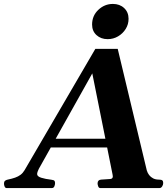

<svg xmlns="http://www.w3.org/2000/svg" viewBox="-79 -957 857 977"><path d="M493.7 -69.3 390.6 -583.5 118.7 -98.1Q116.2 -93.3 113 -85Q109.9 -76.7 109.9 -71.3Q109.9 -59.1 131.1 -52.5Q152.3 -45.9 182.1 -42.5Q194.8 -41 198 -36.9Q201.2 -32.7 201.2 -25.4Q201.2 -17.1 197.5 -8.5Q193.8 0 184.1 0H-44.9Q-52.2 0 -55.4 -7.6Q-58.6 -15.1 -58.6 -21.5Q-58.6 -34.2 -52 -38.1Q-45.4 -42 -40 -43Q-18.6 -47.4 -2.4 -53Q13.7 -58.6 25.6 -67.6Q37.6 -76.7 45.9 -90.8L406.2 -708.5H520L668 -89.8Q671.9 -76.7 679.9 -66.2Q688 -55.7 700.4 -49.3Q712.9 -43 730 -43Q741.7 -43 746.6 -39.3Q751.5 -35.6 751.5 -25.9Q751.5 -16.6 746.1 -8.3Q740.7 0 732.4 0H431.6Q423.8 0 420.7 -8.8Q417.5 -17.6 417.5 -23.4Q417.5 -41.5 435.1 -43Q467.8 -45.4 481.4 -46.1Q495.1 -46.9 495.1 -59.6Q495.1 -62 493.7 -69.3ZM149.4 -206.5 168.9 -251H484.9L494.6 -206.5ZM468.8 -757.8Q434.6 -757.8 412.1 -778.3Q389.6 -798.8 389.6 -832Q389.6 -877 421.4 -907Q453.1 -937 495.6 -937Q530.3 -937 552.7 -916Q575.2 -895 575.2 -861.3Q575.2 -833 560.5 -809.6Q545.9 -786.1 521.7 -772Q497.6 -757.8 468.8 -757.8Z"/></svg>

Font: Gelasio
Style: Bold Italic
Weight: 700
Italic angle: -8.5°
Designer: Eben Sorkin
Foundry: Eben Sorkin
Version: Version 1.008